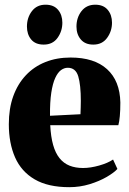

<svg xmlns="http://www.w3.org/2000/svg" viewBox="-20 -784 550 816"><path d="M274.5 11.5Q184 11.5 127.2 -21.8Q70.5 -55 44 -115.2Q17.5 -175.5 17.5 -256Q17.5 -322.5 36.2 -374.8Q55 -427 89.8 -464Q124.5 -501 172.8 -520.2Q221 -539.5 280 -539.5Q380.5 -539.5 435 -490Q489.5 -440.5 491.5 -348.5Q491.5 -314.5 489.2 -290.2Q487 -266 483 -252H193.5Q196 -202.5 205.8 -168Q215.5 -133.5 233 -111.8Q250.5 -90 275.5 -80Q300.5 -70 333 -70Q364.5 -70 401.5 -80.5Q438.5 -91 460.5 -106L479 -66Q465 -50.5 433.8 -32.2Q402.5 -14 361 -1.2Q319.5 11.5 274.5 11.5ZM192.5 -292 322 -298.5Q322.5 -313.5 323 -326.8Q323.5 -340 323.5 -355Q323.5 -423.5 312.5 -459.8Q301.5 -496 268 -496Q253 -496 239.2 -486Q225.5 -476 214.8 -452.8Q204 -429.5 198 -390.2Q192 -351 192.5 -292ZM165.5 -594.5Q130.5 -594.5 112.5 -616.2Q94.5 -638 94.5 -671Q94.5 -709 115.5 -736.5Q136.5 -764 173 -764H174Q208.5 -764 226.8 -742.2Q245 -720.5 245 -687.5Q245 -651.5 224.5 -623Q204 -594.5 166 -594.5ZM376 -594.5Q342 -594.5 323.5 -616.2Q305 -638 305 -671Q305 -709 326.2 -736.5Q347.5 -764 384.5 -764H385Q419.5 -764 437.8 -742.2Q456 -720.5 456 -687.5Q456 -651.5 435.2 -623Q414.5 -594.5 377 -594.5Z"/></svg>

Font: Merriweather 96pt Black
Style: Regular
Weight: 900
Version: Version 2.100